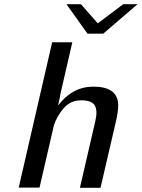

<svg xmlns="http://www.w3.org/2000/svg" viewBox="-20 -892 674 913"><path d="M296 -872H365L445 -781L566 -872H634L471 -732H396ZM69 0 228 -691H324L267 -444Q267 -443 265 -431L256 -390Q324 -480 424 -480Q538 -480 542 -396Q543 -363 530 -309L458 1H360L433 -315Q445 -365 431 -390Q417 -415 366 -415Q315 -415 282.5 -377Q250 -339 236 -295L168 0Z"/></svg>

Font: Coval
Style: Italic
Weight: 400
Foundry: Context Ltd
Version: Version 001.000